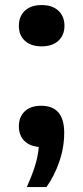

<svg xmlns="http://www.w3.org/2000/svg" viewBox="-20 -573 329 758"><path d="M86 165.5Q105.5 121.5 117.8 83.2Q130 45 133 7Q96.5 4 75.5 -17.5Q54.5 -39 54.5 -74Q54.5 -111.5 77.8 -133.5Q101 -155.5 142.5 -155.5Q233.5 -155.5 233.5 -49Q233.5 9 214.2 65Q195 121 163.5 165.5ZM144.5 -390Q102.5 -390 78.5 -411.8Q54.5 -433.5 54.5 -471Q54.5 -508.5 78.2 -530.8Q102 -553 144.5 -553Q187 -553 210.8 -530.5Q234.5 -508 234.5 -471Q234.5 -434.5 210.5 -412.2Q186.5 -390 144.5 -390Z"/></svg>

Font: Encode Sans Expanded SemiBold
Style: Regular
Weight: 600
Width: 7
Designer: Multiple Designers
Foundry: Impallari Type
Version: Version 3.000; ttfautohint (v1.8.3) -l 8 -r 50 -G 200 -x 14 